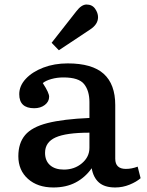

<svg xmlns="http://www.w3.org/2000/svg" viewBox="-20 -814 649 848"><path d="M216 14Q146 14 103.5 -24Q61 -62 61 -124Q61 -182 91 -217.5Q121 -253 190 -270.5Q259 -288 375 -293V-363Q375 -413 351.5 -442.5Q328 -472 260 -472Q232 -472 207 -465Q182 -458 169 -447Q184 -424 190.5 -409.5Q197 -395 197 -387Q197 -365 178 -350.5Q159 -336 131 -336Q65 -336 65 -398Q65 -435 94 -466Q123 -497 171.5 -515.5Q220 -534 279 -534Q387 -534 438 -488Q489 -442 489 -350V-113Q489 -68 536 -68Q562 -68 588 -78L601 -27Q583 -11 552.5 1.5Q522 14 489 14Q442 14 417 -8Q392 -30 385 -71Q356 -30 314 -8Q272 14 216 14ZM262 -65Q309 -65 342 -93Q375 -121 375 -161V-228Q272 -228 225.5 -207Q179 -186 179 -139Q179 -104 201 -84.5Q223 -65 262 -65ZM240 -592 208 -625 317 -764Q340 -794 362 -794Q387 -794 400 -775.5Q413 -757 413 -738Q413 -706 377 -683Z"/></svg>

Font: Literata 7pt Medium
Style: Regular
Weight: 500
Designer: Latin by Veronika Burian and Jose Scaglione. Greek by Irene Vlachou. Cyrillic by Vera Evstafieva.
Foundry: TypeTogether
Version: Version 3.002